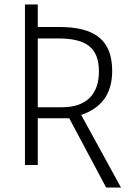

<svg xmlns="http://www.w3.org/2000/svg" viewBox="-20 -734 577 854"><path d="M452 100H518L341 -223C426 -251 479 -312 479 -418C479 -556 402 -614 243 -614H148V-714H91V0H148V-208H288ZM257 -257H148V-563H239C362 -563 420 -523 420 -416C420 -312 361 -257 257 -257Z"/></svg>

Font: Noto Sans SemiCondensed Light
Style: Regular
Weight: 300
Width: 4
Designer: Monotype Design Team
Foundry: Monotype Imaging Inc.
Version: Version 2.013